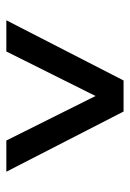

<svg xmlns="http://www.w3.org/2000/svg" viewBox="78 -858 410 606"><g transform="rotate(90 283.0 -555.0)"><path d="M44 -370 234 -740H332L522 -370H423.5L283 -651.5L142.5 -370Z"/></g></svg>

Font: Encode Sans SmCnd Md
Style: Regular
Weight: 500
Width: 4
Designer: Multiple Designers
Foundry: Impallari Type
Version: Version 3.002; ttfautohint (v1.8.3) -l 8 -r 50 -G 200 -x 14 